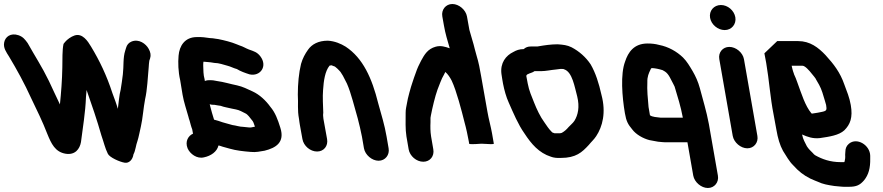

<svg xmlns="http://www.w3.org/2000/svg" viewBox="-61 -745 4407 958"><path d="M681 -501C690 -485 693 -469 688 -454L684 -442C682 -430 682 -422 681 -410C676 -357 674 -298 663 -250C655 -210 651 -152 642 -114C637 -93 631 -60 625 -42C617 -21 615 7 605 25C601 52 583 70 562 67C536 63 485 40 477 22C463 -6 457 -35 445 -69C423 -146 397 -222 371 -296C370 -284 369 -272 368 -261C365 -181 352 -109 343 -36C337 -2 314 30 266 22C214 13 195 -28 175 -77C152 -137 122 -198 95 -254C61 -329 23 -398 -16 -463C-29 -484 -46 -506 -40 -534C-35 -560 -9 -583 32 -569C54 -561 64 -548 77 -530C115 -462 148 -413 183 -341C204 -294 218 -268 238 -224C244 -283 249 -346 250 -408C251 -448 249 -495 256 -526L264 -536C274 -548 293 -562 311 -568C350 -581 377 -540 393 -513C436 -442 471 -369 500 -280C511 -250 519 -230 527 -202C531 -231 534 -272 541 -297C544 -316 550 -354 552 -374C557 -415 552 -457 564 -493L568 -506C572 -521 581 -532 596 -538C632 -552 667 -527 681 -501Z M957 -437H954C953 -430 953 -424 953 -417C954 -396 953 -373 960 -349L961 -341C968 -344 976 -345 983 -345H989C997 -345 1007 -344 1020 -341C1057 -336 1087 -326 1122 -319C1150 -313 1175 -300 1199 -289C1234 -273 1265 -244 1288 -212C1312 -184 1325 -149 1338 -107C1361 -34 1315 -7 1259 7C1239 10 1216 16 1190 13C1153 10 1117 6 1086 -3L1050 -13C1045 -14 1035 -19 1029 -19C1022 12 991 33 957 40C922 49 887 23 875 -5C861 -40 879 -68 902 -78L898 -100C895 -107 893 -114 891 -121L885 -143C882 -150 881 -156 879 -163C870 -196 856 -236 850 -272L838 -345C828 -388 827 -433 830 -467C834 -516 861 -560 921 -560H940C959 -560 983 -554 1001 -554C1009 -553 1017 -551 1028 -550C1058 -544 1094 -535 1120 -524L1135 -518C1152 -513 1165 -504 1181 -498C1206 -489 1222 -485 1238 -464C1276 -414 1237 -362 1184 -374C1162 -381 1139 -389 1120 -401H1119C1104 -405 1090 -413 1074 -417C1055 -422 1031 -431 1009 -431C1002 -432 996 -433 990 -434C985 -434 964 -437 957 -437ZM985 -225C986 -223 987 -221 987 -218C993 -192 1000 -172 1007 -148C1023 -144 1035 -140 1049 -135L1063 -131C1067 -130 1077 -127 1081 -126L1099 -121C1116 -119 1135 -112 1153 -112C1162 -111 1171 -110 1182 -109H1191C1198 -110 1205 -112 1211 -113C1206 -128 1203 -139 1194 -148C1187 -157 1175 -174 1164 -179C1150 -186 1133 -196 1116 -199L1096 -203C1077 -208 1058 -210 1040 -217C1034 -218 1017 -220 1009 -222H1004C997 -222 991 -223 985 -225Z M1755 -5 1745 -63C1740 -89 1731 -128 1724 -154C1708 -208 1691 -281 1670 -328L1650 -367C1644 -376 1641 -382 1638 -386C1633 -392 1612 -415 1604 -415C1600 -416 1597 -418 1594 -419C1592 -419 1589 -419 1586 -418C1585 -418 1584 -418 1583 -417C1561 -390 1554 -343 1551 -296C1548 -262 1551 -216 1552 -182C1549 -165 1555 -139 1558 -123L1571 -51C1577 -17 1555 11 1521 11C1487 11 1454 -17 1448 -51L1435 -123C1434 -131 1432 -140 1431 -151C1422 -199 1428 -227 1425 -273C1425 -327 1430 -381 1441 -426C1449 -454 1461 -476 1476 -497C1495 -524 1527 -542 1575 -542C1609 -540 1640 -527 1664 -512C1750 -455 1795 -355 1826 -230C1842 -172 1858 -122 1868 -63L1878 -5C1884 28 1861 57 1828 57C1795 57 1761 28 1755 -5Z M2269 -663 2281 -596C2289 -565 2301 -531 2308 -500C2310 -491 2313 -480 2317 -467C2327 -435 2334 -399 2340 -363L2371 -188C2377 -152 2388 -114 2394 -80L2403 -28C2403 -25 2383 -25 2341 -28C2301 -25 2280 -25 2280 -28L2278 -40C2273 -67 2265 -106 2257 -134C2242 -194 2217 -291 2193 -342C2185 -358 2173 -376 2161 -386C2159 -382 2156 -377 2154 -372C2141 -351 2132 -322 2122 -298C2110 -265 2096 -206 2089 -169L2087 -157V-135C2086 -113 2086 -89 2090 -64L2101 0C2107 34 2085 62 2051 62C2017 62 1984 34 1978 0L1967 -64C1961 -100 1963 -145 1963 -182C1963 -202 1967 -214 1970 -232C1972 -250 1990 -315 1996 -331C2001 -349 2008 -365 2014 -383C2021 -404 2030 -423 2040 -442C2057 -473 2073 -501 2113 -512C2138 -519 2160 -512 2183 -504C2172 -542 2161 -577 2154 -618L2146 -663C2140 -696 2163 -725 2196 -725C2229 -725 2263 -696 2269 -663Z M2571 -374H2570C2569 -373 2565 -369 2565 -366L2572 -329C2579 -291 2592 -264 2604 -233C2617 -200 2635 -162 2655 -135C2667 -118 2676 -103 2690 -89L2695 -84L2706 -80H2733L2742 -82C2756 -90 2766 -99 2776 -111C2786 -122 2797 -130 2805 -142C2823 -171 2832 -211 2819 -264C2806 -311 2795 -386 2754 -399L2753 -400C2748 -401 2744 -401 2739 -401H2735C2729 -400 2721 -399 2711 -398C2688 -396 2662 -390 2639 -390H2606C2596 -382 2583 -381 2571 -374ZM2552 -500C2562 -509 2573 -513 2587 -513H2617C2619 -513 2622 -513 2626 -514C2655 -519 2688 -524 2721 -524C2749 -522 2769 -520 2791 -509C2829 -489 2862 -460 2886 -424C2911 -381 2927 -330 2940 -272C2964 -183 2945 -113 2914 -66C2903 -49 2889 -37 2877 -22C2843 15 2813 43 2737 43C2718 44 2701 42 2688 37C2628 18 2590 -27 2556 -79C2524 -124 2501 -180 2477 -234C2465 -260 2455 -296 2449 -327L2445 -350C2444 -358 2442 -367 2441 -376C2434 -431 2463 -468 2501 -486C2515 -494 2530 -500 2552 -500Z M3346 -158C3336 -213 3320 -263 3305 -313L3298 -327C3286 -348 3277 -375 3257 -388L3245 -395C3237 -398 3226 -400 3218 -402L3206 -404C3201 -405 3195 -405 3190 -405C3189 -405 3189 -405 3189 -404C3187 -403 3186 -401 3185 -398C3176 -380 3168 -362 3169 -335C3167 -297 3171 -253 3175 -211L3182 -170C3193 -161 3218 -160 3234 -158ZM3471 193C3438 193 3404 164 3398 131L3369 -35H3270C3261 -35 3252 -35 3243 -36L3222 -38C3207 -41 3193 -43 3179 -46C3148 -54 3112 -74 3093 -100C3073 -124 3064 -139 3057 -180C3043 -262 3034 -375 3058 -438C3073 -484 3102 -528 3170 -528C3190 -528 3209 -526 3227 -521C3274 -512 3316 -488 3347 -458C3367 -438 3380 -415 3395 -390C3410 -364 3422 -338 3431 -305C3446 -247 3464 -191 3476 -126L3521 131C3527 164 3504 193 3471 193Z M3651 -450 3718 -67C3724 -34 3701 -5 3668 -5C3635 -5 3601 -34 3595 -67L3528 -450C3522 -483 3545 -511 3578 -511C3611 -511 3645 -483 3651 -450ZM3608 -659C3614 -624 3589 -595 3555 -595C3521 -595 3488 -622 3482 -656C3476 -691 3501 -720 3536 -720C3570 -720 3602 -693 3608 -659Z M3889 -417 3893 -400C3895 -393 3897 -385 3900 -378C3901 -375 3901 -373 3902 -372C3907 -362 3912 -349 3918 -332C3938 -278 3956 -217 3988 -179C3991 -178 3993 -178 3996 -179C4012 -181 4027 -184 4041 -187C4064 -192 4065 -196 4061 -221C4060 -226 4058 -233 4055 -242C4047 -269 4039 -299 4026 -322L4011 -348C4010 -351 4007 -356 4001 -363C3990 -377 3969 -404 3954 -413C3951 -415 3947 -417 3943 -417ZM3762 -431 3753 -479 3817 -540H3921C3981 -540 4022 -508 4058 -470C4099 -425 4131 -384 4152 -323C4164 -291 4178 -257 4184 -221C4195 -158 4181 -124 4152 -95C4125 -70 4078 -63 4030 -56C3995 -52 3968 -62 3941 -74C3946 -48 3956 -34 3965 -15C3974 -1 3984 8 3995 19C3998 23 4003 28 4007 30C4041 49 4081 64 4134 64H4151C4151 63 4152 62 4153 62C4156 50 4157 41 4156 27L4157 12C4157 -5 4163 -18 4175 -28C4215 -61 4280 -21 4281 32V46C4282 93 4273 127 4250 155C4230 178 4213 187 4175 187H4156C4149 187 4141 187 4134 186L4102 183C4069 178 4045 174 4020 162L4005 156C3998 153 3990 149 3982 146C3948 129 3923 109 3898 81C3877 61 3862 33 3846 8C3830 -21 3820 -56 3813 -97L3799 -173C3782 -258 3777 -344 3762 -431Z"/></svg>

Font: Blanket
Style: ReversedObl
Weight: 700
Foundry: Cannot Into Space Fonts
Version: Version 0.9